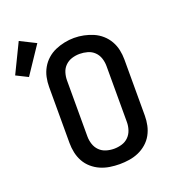

<svg xmlns="http://www.w3.org/2000/svg" viewBox="-231 -953 981 1078"><g transform="rotate(-20 259.0 -414.0)"><path d="M300 8Q271 8 242 3.5Q213 -1 186.5 -12.5Q160 -24 137.5 -43.5Q115 -63 101 -88.5Q87 -114 81 -142.5Q75 -171 75 -200V-535Q75 -564 81 -592.5Q87 -621 101.5 -646.5Q116 -672 138 -691.5Q160 -711 186.5 -722.5Q213 -734 242 -740Q271 -746 300 -746Q329 -746 358 -740Q387 -734 413.5 -722.5Q440 -711 462 -691.5Q484 -672 498.5 -646.5Q513 -621 519 -592.5Q525 -564 525 -535V-200Q525 -171 519 -142.5Q513 -114 499 -88.5Q485 -63 462.5 -43.5Q440 -24 413.5 -12.5Q387 -1 358 3.5Q329 8 300 8ZM300 -84Q324 -84 347 -91Q370 -98 386.5 -114.5Q403 -131 410.5 -154Q418 -177 418 -200V-535Q418 -559 410.5 -582Q403 -605 386 -621.5Q369 -638 345.5 -644.5Q322 -651 299 -651Q275 -651 252.5 -644Q230 -637 213 -620.5Q196 -604 189 -581Q182 -558 182 -535V-200Q182 -177 189.5 -154Q197 -131 213.5 -114.5Q230 -98 253 -91Q276 -84 300 -84ZM-12 -626 -82 -661 3 -836 97 -789Z"/></g></svg>

Font: Iosevka Custom SmBdEx
Style: Regular
Weight: 600
Width: 7
Monospace: yes
Designer: Belleve Invis
Foundry: Belleve Invis
Version: Version 11.2.4; ttfautohint (v1.8.4)